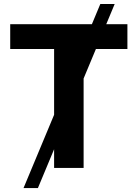

<svg xmlns="http://www.w3.org/2000/svg" viewBox="-20 -850 697 972"><path d="M99.1 102.1 487.8 -829.6H560.5L171.9 102.1ZM31.7 -602.1V-727.5H625V-602.1H403.3V0H253.9V-602.1Z"/></svg>

Font: Inter 20pt
Style: Bold
Weight: 700
Version: Version 4.001;git-66647c0bb